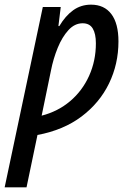

<svg xmlns="http://www.w3.org/2000/svg" viewBox="-63 -569 555 825"><path d="M-43 236 121 -539H198L188 -457H192Q218 -501 251.5 -525Q285 -549 328 -549Q385 -549 415.5 -508.5Q446 -468 446 -391Q446 -294 405.5 -210.5Q365 -127 287.5 -68.5Q210 -10 98 11L51 236ZM116 -72Q186 -90 238.5 -134.5Q291 -179 320 -243.5Q349 -308 349 -383Q349 -424 335.5 -446.5Q322 -469 292 -469Q258 -469 231 -439.5Q204 -410 185 -363.5Q166 -317 156 -266Z"/></svg>

Font: Noto Sans Condensed Medium
Style: Italic
Weight: 500
Width: 3
Italic angle: -12°
Designer: Monotype Design Team
Foundry: Monotype Imaging Inc.
Version: Version 2.013; ttfautohint (v1.8.4.7-5d5b)